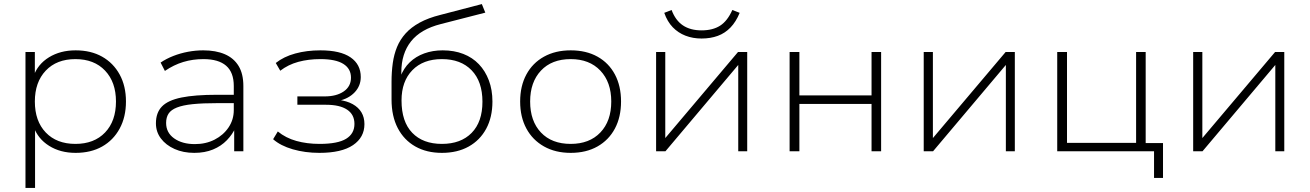

<svg xmlns="http://www.w3.org/2000/svg" viewBox="-20 -742 6425 942"><path d="M105 180V-487H151V-367H144Q165 -427 220.5 -461Q276 -495 351 -495Q426 -495 481 -464Q536 -433 567 -376.5Q598 -320 598 -244Q598 -168 567 -111Q536 -54 481 -23Q426 8 351 8Q276 8 221 -26.5Q166 -61 145 -120H152V180ZM350 -36Q442 -36 495.5 -92Q549 -148 549 -244Q549 -339 495.5 -395.5Q442 -452 350 -452Q258 -452 204.5 -395.5Q151 -339 151 -244Q151 -148 204.5 -92Q258 -36 350 -36Z M933 8Q879 8 836.5 -11Q794 -30 769.5 -62.5Q745 -95 745 -137Q745 -189 774.5 -219.5Q804 -250 870 -263.5Q936 -277 1045 -277H1140V-236H1048Q974 -236 925.5 -231Q877 -226 848 -214.5Q819 -203 807 -184.5Q795 -166 795 -139Q795 -91 834.5 -63Q874 -35 936 -35Q990 -35 1033 -57Q1076 -79 1101.5 -117Q1127 -155 1127 -202V-320Q1127 -387 1089.5 -419.5Q1052 -452 978 -452Q926 -452 879.5 -438Q833 -424 789 -394L768 -435Q796 -454 830.5 -467.5Q865 -481 902.5 -488Q940 -495 977 -495Q1039 -495 1083 -476Q1127 -457 1150.5 -418.5Q1174 -380 1174 -320V0H1129V-117H1136Q1121 -83 1093 -54Q1065 -25 1025 -8.5Q985 8 933 8Z M1547 8Q1477 8 1416.5 -9.5Q1356 -27 1320 -59L1343 -97Q1382 -65 1434 -50.5Q1486 -36 1548 -36Q1637 -36 1678 -61Q1719 -86 1719 -134Q1719 -180 1683 -204Q1647 -228 1580 -228H1439V-269H1573Q1631 -269 1666.5 -293.5Q1702 -318 1702 -361Q1702 -405 1664.5 -428.5Q1627 -452 1552 -452Q1493 -452 1443.5 -438.5Q1394 -425 1355 -395L1333 -433Q1372 -464 1428.5 -479.5Q1485 -495 1552 -495Q1650 -495 1700 -460.5Q1750 -426 1750 -364Q1750 -321 1720.5 -289.5Q1691 -258 1641 -247L1640 -252Q1682 -247 1710.5 -231Q1739 -215 1753.5 -190.5Q1768 -166 1768 -133Q1768 -68 1712 -30Q1656 8 1547 8Z M2148 8Q2073 8 2017.5 -23.5Q1962 -55 1931.5 -113.5Q1901 -172 1901 -254V-341Q1901 -389 1907 -432Q1913 -475 1928 -511.5Q1943 -548 1970 -578Q1997 -608 2039 -631Q2081 -654 2141 -669L2344 -722L2361 -680L2143 -624Q2044 -599 1996.5 -539Q1949 -479 1949 -387V-364H1944Q1960 -407 1990 -436Q2020 -465 2061.5 -480Q2103 -495 2152 -495Q2208 -495 2253 -477.5Q2298 -460 2329.5 -427Q2361 -394 2378.5 -347.5Q2396 -301 2396 -244Q2396 -167 2365.5 -110.5Q2335 -54 2279.5 -23Q2224 8 2148 8ZM2148 -36Q2241 -36 2294 -90Q2347 -144 2347 -243Q2347 -342 2294 -397Q2241 -452 2148 -452Q2056 -452 2003 -397.5Q1950 -343 1950 -249Q1950 -145 2002.5 -90.5Q2055 -36 2148 -36Z M2780 8Q2705 8 2649 -23.5Q2593 -55 2562.5 -111.5Q2532 -168 2532 -244Q2532 -320 2562.5 -376.5Q2593 -433 2649 -464Q2705 -495 2780 -495Q2856 -495 2911.5 -464Q2967 -433 2997 -376.5Q3027 -320 3027 -244Q3027 -168 2997 -111.5Q2967 -55 2911.5 -23.5Q2856 8 2780 8ZM2780 -36Q2872 -36 2925.5 -92Q2979 -148 2979 -244Q2979 -339 2925.5 -395.5Q2872 -452 2780 -452Q2687 -452 2634 -395.5Q2581 -339 2581 -244Q2581 -148 2634 -92Q2687 -36 2780 -36Z M3199 0V-487H3244V-54H3235L3601 -487H3646V0H3602V-434H3611L3245 0ZM3422 -553Q3379 -553 3343 -567Q3307 -581 3280.5 -608.5Q3254 -636 3239 -679L3275 -693Q3294 -642 3330.5 -617.5Q3367 -593 3422 -593Q3477 -593 3513 -616Q3549 -639 3573 -693L3609 -679Q3591 -635 3564 -607Q3537 -579 3501.5 -566Q3466 -553 3422 -553Z M3854 0V-487H3902V-274H4256V-487H4303V0H4256V-232H3902V0Z M4512 0V-487H4557V-54H4548L4914 -487H4959V0H4915V-434H4924L4558 0Z M5642 131V0H5167V-487H5215V-41H5554V-487H5601V-40H5686V131Z M5834 0V-487H5879V-54H5870L6236 -487H6281V0H6237V-434H6246L5880 0Z"/></svg>

Font: Nunito Sans 10pt SemiExpanded ExtraLight
Style: Regular
Weight: 250
Width: 6
Designer: Vernon Adams
Foundry: Vernon Adams
Version: Version 3.101;gftools[0.9.27]